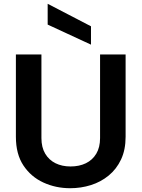

<svg xmlns="http://www.w3.org/2000/svg" viewBox="-20 -988 749 1015"><path d="M232 -968 461 -849V-752L232 -858ZM64 -700H199V-258Q199 -209 219 -175.5Q239 -142 273.5 -125Q308 -108 353 -108Q399 -108 434 -125Q469 -142 489 -175.5Q509 -209 509 -258V-700H644V-265Q644 -196 620 -145Q596 -94 554.5 -60Q513 -26 460.5 -9.5Q408 7 351 7Q275 7 209.5 -23Q144 -53 104 -113Q64 -173 64 -265Z"/></svg>

Font: Albert Sans
Style: Bold
Weight: 700
Designer: Andreas Rasmussen
Foundry: a.Foundry
Version: Version 1.025